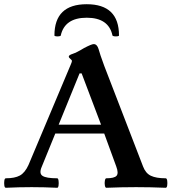

<svg xmlns="http://www.w3.org/2000/svg" viewBox="-22 -887 819 910"><path d="M6 3Q0 3 -1.5 -8Q-3 -19 -1.5 -30.5Q0 -42 6 -42Q48 -42 72 -55Q96 -68 113 -105L313 -580Q319 -594 319 -598Q319 -602 311.5 -608Q304 -614 304 -619Q304 -626 323 -632Q332 -635 345 -641.5Q358 -648 376 -659Q412 -678 422 -678Q438 -678 445 -655Q451 -632 472 -575L656 -98Q668 -66 693 -54Q718 -42 763 -42Q769 -42 770.5 -30.5Q772 -19 770.5 -8Q769 3 763 3Q693 0 623 0Q553 0 482 3Q477 3 475 -8Q473 -19 475 -30.5Q477 -42 482 -42Q520 -42 530.5 -54Q541 -66 529 -98L472 -254H240L176 -97Q162 -65 179.5 -53.5Q197 -42 249 -42Q254 -42 255.5 -30.5Q257 -19 255.5 -8Q254 3 249 3Q187 0 128 0Q67 0 6 3ZM256 -296H457L365 -539H355ZM236 -719Q236 -867 389 -867Q542 -867 542 -719Q542 -716 534.5 -715Q527 -714 519.5 -715Q512 -716 511 -719Q493 -803 389 -803Q285 -803 266 -719Q266 -716 258 -715Q250 -714 243 -715Q236 -716 236 -719Z"/></svg>

Font: Junicode SmExp
Style: Bold
Weight: 700
Width: 6
Designer: Peter S. Baker
Version: Version 2.205; ttfautohint (v1.8.4)